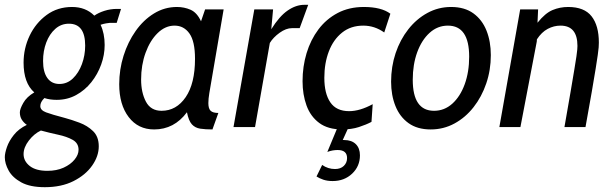

<svg xmlns="http://www.w3.org/2000/svg" viewBox="-65 -528 2554 798"><path d="M170.5 -113Q142 -113 119.5 -120.5Q102.5 -104 102.5 -87Q102.5 -70 126.5 -61Q150.5 -52 204 -38Q232 -30.5 265 -18.2Q298 -6 321.8 17Q345.5 40 345.5 80Q345.5 121 318 160.2Q290.5 199.5 240.2 224.8Q190 250 121.5 250Q60 250 23.5 230Q-13 210 -29 181Q-45 152 -45 125.5Q-45 108.5 -36.2 83.2Q-27.5 58 -7.5 32.8Q12.5 7.5 46.5 -9Q33.5 -18 25.5 -30.8Q17.5 -43.5 17.5 -61Q17.5 -75 31.8 -100.2Q46 -125.5 77.5 -144Q33 -183 33 -267.5Q33 -327 58.2 -379.8Q83.5 -432.5 128.8 -465.8Q174 -499 234.5 -499Q291 -499 327 -463Q344 -475 369 -483Q394 -491 421.5 -491H438L420 -433H392Q388.5 -433 376.5 -431Q364.5 -429 353 -425Q370 -389 370 -341Q370 -300 355.5 -259.8Q341 -219.5 314.5 -186.2Q288 -153 251.5 -133Q215 -113 170.5 -113ZM182 -179Q214 -179 238 -202Q262 -225 275.5 -261.5Q289 -298 289 -338.5Q289 -429.5 221.5 -429.5Q189 -429.5 164.8 -408Q140.5 -386.5 127.2 -351.2Q114 -316 114 -274.5Q114 -228.5 131.8 -203.8Q149.5 -179 182 -179ZM33 112.5Q33 141.5 58.5 161.8Q84 182 132 182Q170.5 182 199.5 168.8Q228.5 155.5 245 135.2Q261.5 115 261.5 94.5Q261.5 67 237 53.2Q212.5 39.5 176.2 31.8Q140 24 105 14.5Q77 27.5 55 56Q33 84.5 33 112.5Z M575.5 10Q509 10 469.8 -41.5Q430.5 -93 430.5 -178Q430.5 -239 448.5 -296.2Q466.5 -353.5 498.8 -399.2Q531 -445 575 -472Q619 -499 670.5 -499Q700.5 -499 727 -487.5Q753.5 -476 770.5 -439.5L787.5 -489H864.5L805 -141Q801 -117 801 -99.5Q801 -76.5 810.5 -67.5Q820 -58.5 842.5 -58.5L818 10Q788.5 10 767.2 6.8Q746 3.5 732.5 -11.2Q719 -26 712 -61.5Q659 10 575.5 10ZM606.5 -67.5Q668 -67.5 706.8 -124.2Q745.5 -181 745.5 -283.5Q745.5 -356.5 722.2 -389Q699 -421.5 660.5 -421.5Q622 -421.5 590.2 -390.5Q558.5 -359.5 540 -308.5Q521.5 -257.5 521.5 -197.5Q521.5 -143.5 541.5 -105.5Q561.5 -67.5 606.5 -67.5Z M905.5 0 992 -489H1070L1062.5 -406.5Q1096 -460.5 1130.5 -484.2Q1165 -508 1199.5 -508H1216L1180.5 -411H1148.5Q1124 -411 1097.2 -391.8Q1070.5 -372.5 1056.5 -349.5L995 0Z M1357 10Q1298 10 1261.8 -17Q1225.5 -44 1209 -89.5Q1192.5 -135 1192.5 -190.5Q1192.5 -251.5 1209.2 -307Q1226 -362.5 1258.5 -405.8Q1291 -449 1338.5 -474Q1386 -499 1447 -499Q1520 -499 1557.5 -471L1532 -393Q1492 -421.5 1445 -421.5Q1393 -421.5 1356.8 -392.5Q1320.5 -363.5 1301.8 -314.5Q1283 -265.5 1283 -204.5Q1283 -139 1308 -102.5Q1333 -66 1386 -66Q1430.5 -66 1484 -95L1479 -21.5Q1457.5 -10 1426.8 0Q1396 10 1357 10ZM1431 117.5Q1431 163 1398.5 193.8Q1366 224.5 1317.5 224.5Q1295.5 224.5 1278.8 218.8Q1262 213 1250.5 205.5L1274 157.5Q1298 174.5 1327.5 174.5Q1350.5 174.5 1364 161.5Q1377.5 148.5 1377.5 129Q1377.5 95.5 1338.5 95.5Q1329 95.5 1318.2 97.2Q1307.5 99 1295.5 103.5L1338.5 0H1384L1359.5 54Q1362.5 54 1365.5 54Q1396.5 54 1413.8 71Q1431 88 1431 117.5Z M1725 10Q1669.5 10 1633 -16.2Q1596.5 -42.5 1578.5 -87.5Q1560.5 -132.5 1560.5 -188.5Q1560.5 -251 1579.2 -307Q1598 -363 1632 -406.2Q1666 -449.5 1711.5 -474.2Q1757 -499 1810 -499Q1866 -499 1902.5 -472.5Q1939 -446 1957 -400.8Q1975 -355.5 1975 -299Q1975 -237 1956 -181.2Q1937 -125.5 1903.2 -82.5Q1869.5 -39.5 1824 -14.8Q1778.5 10 1725 10ZM1739 -67.5Q1782 -67.5 1815 -97.2Q1848 -127 1866.5 -178Q1885 -229 1885 -292.5Q1885 -421.5 1796.5 -421.5Q1753.5 -421.5 1720.5 -391.5Q1687.5 -361.5 1669 -310.8Q1650.5 -260 1650.5 -196.5Q1650.5 -67.5 1739 -67.5Z M2010.5 0 2097 -489H2171.5L2169 -433.5Q2201 -473.5 2231.5 -486.2Q2262 -499 2296.5 -499Q2363.5 -499 2393.8 -460.2Q2424 -421.5 2424 -351Q2424 -342 2423.2 -331Q2422.5 -320 2419.5 -299.8Q2416.5 -279.5 2410.8 -243Q2405 -206.5 2394.8 -147.8Q2384.5 -89 2368.5 0H2281Q2296.5 -88.5 2306.5 -146.5Q2316.5 -204.5 2322.2 -239.8Q2328 -275 2330.8 -293.8Q2333.5 -312.5 2334.2 -321.5Q2335 -330.5 2335 -337Q2335 -421.5 2264.5 -421.5Q2237 -421.5 2211.5 -408Q2186 -394.5 2166.5 -364.5L2166 -355.5L2098 0Z"/></svg>

Font: Cabin Condensed
Style: Italic
Weight: 400
Width: 3
Italic angle: -10°
Designer: Pablo Impallari
Foundry: Pablo Impallari. http://www.impallari.com Igino Marini. http://www.ikern.com
Version: Version 3.001; ttfautohint (v1.8.3)